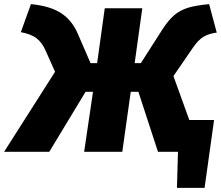

<svg xmlns="http://www.w3.org/2000/svg" viewBox="-73 -736 1071 931"><path d="M845 -154H965L919 175H785L790 0H693L598 -291H561L520 0H335L378 -291H342L166 0H-53L194 -388L147 -493Q130 -531 103.5 -551Q77 -571 28 -580L77 -716Q170 -707 223 -672.5Q276 -638 304 -573L366 -430H398L435 -696H617L580 -430H610L713 -591Q743 -638 772 -662.5Q801 -687 839 -698.5Q877 -710 941 -716L978 -578Q939 -573 913.5 -557.5Q888 -542 862 -504L768 -367Z"/></svg>

Font: FiraGO Heavy
Style: Italic
Weight: 900
Italic angle: -8°
Designer: bBox Type GmbH
Foundry: bBox Type GmbH
Version: Version 1.001